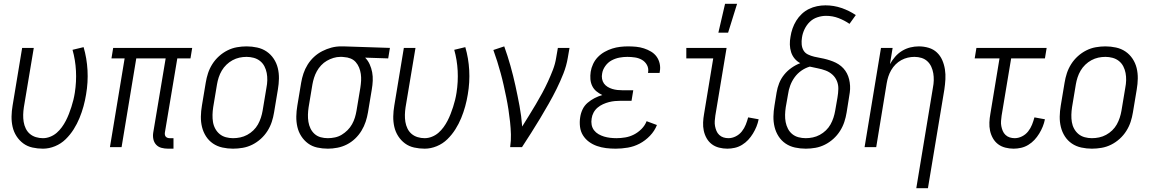

<svg xmlns="http://www.w3.org/2000/svg" viewBox="-20 -771 6040 1006"><path d="M205 8Q177 8 150 2Q123 -4 102 -19.5Q81 -35 66.5 -57.5Q52 -80 46 -106.5Q40 -133 40.5 -161Q41 -189 46 -218L96 -520H157L105 -209Q102 -189 101.5 -170Q101 -151 104 -132.5Q107 -114 115 -97.5Q123 -81 136.5 -69.5Q150 -58 168 -52.5Q186 -47 205 -47Q224 -47 243 -54.5Q262 -62 277 -75Q292 -88 304 -104.5Q316 -121 325 -138.5Q334 -156 341 -174Q348 -192 354 -210.5Q360 -229 364.5 -247.5Q369 -266 372 -285Q381 -343 378 -400Q375 -457 360 -510L418 -524Q435 -466 438.5 -403Q442 -340 431 -276Q426 -245 417.5 -214Q409 -183 396.5 -152.5Q384 -122 366 -93.5Q348 -65 324 -41.5Q300 -18 268.5 -5Q237 8 205 8Z M889 8H860Q842 8 825.5 3.5Q809 -1 798 -13Q787 -25 783.5 -42Q780 -59 783 -77L848 -465H694L617 0H556L633 -465H564L573 -520H987L978 -465H909L844 -77Q843 -71 844 -65Q845 -59 848.5 -55Q852 -51 857.5 -49Q863 -47 869 -47H889Z M1201 8Q1173 8 1145.5 2Q1118 -4 1096 -19Q1074 -34 1059.5 -56.5Q1045 -79 1038.5 -105.5Q1032 -132 1032.5 -160.5Q1033 -189 1038 -218L1058 -338Q1062 -363 1070 -387.5Q1078 -412 1092.5 -435Q1107 -458 1127.5 -476.5Q1148 -495 1172 -507Q1196 -519 1221.5 -523.5Q1247 -528 1272 -528Q1300 -528 1327.5 -522Q1355 -516 1377 -501Q1399 -486 1414 -463.5Q1429 -441 1435.5 -414.5Q1442 -388 1441.5 -359.5Q1441 -331 1436 -302L1416 -182Q1412 -157 1404 -132.5Q1396 -108 1381.5 -85Q1367 -62 1346.5 -43.5Q1326 -25 1302 -13Q1278 -1 1252 3.5Q1226 8 1201 8ZM1201 -47Q1220 -47 1239 -51Q1258 -55 1275.5 -64.5Q1293 -74 1307.5 -88Q1322 -102 1331.5 -119Q1341 -136 1347 -154.5Q1353 -173 1356 -191L1376 -311Q1380 -331 1380.5 -350.5Q1381 -370 1377.5 -388.5Q1374 -407 1365.5 -423.5Q1357 -440 1342.5 -451.5Q1328 -463 1309.5 -468Q1291 -473 1272 -473Q1253 -473 1234.5 -469Q1216 -465 1198.5 -455.5Q1181 -446 1166.5 -432Q1152 -418 1142 -401Q1132 -384 1126 -365.5Q1120 -347 1117 -329L1097 -209Q1094 -189 1093.5 -169.5Q1093 -150 1096 -131.5Q1099 -113 1108 -96.5Q1117 -80 1131 -68.5Q1145 -57 1163.5 -52Q1182 -47 1201 -47Z M1698 8Q1669 8 1642 2Q1615 -4 1594 -19.5Q1573 -35 1558.5 -57.5Q1544 -80 1538 -106.5Q1532 -133 1532.5 -161Q1533 -189 1538 -218L1558 -338Q1562 -362 1570 -386Q1578 -410 1592 -432.5Q1606 -455 1625.5 -473Q1645 -491 1668.5 -503Q1692 -515 1716.5 -521.5Q1741 -528 1766 -528H1781L2023 -520L2014 -465L1893 -469Q1908 -454 1917 -434Q1926 -414 1930 -392.5Q1934 -371 1933 -348Q1932 -325 1928 -302L1908 -182Q1904 -158 1896 -133.5Q1888 -109 1874 -86Q1860 -63 1840.5 -44.5Q1821 -26 1797.5 -14Q1774 -2 1748 3Q1722 8 1698 8ZM1698 -47Q1716 -47 1735 -51Q1754 -55 1770.5 -65Q1787 -75 1801 -89Q1815 -103 1824.5 -120Q1834 -137 1839.5 -155Q1845 -173 1848 -191L1868 -311Q1871 -330 1872 -348Q1873 -366 1870.5 -383.5Q1868 -401 1861.5 -417Q1855 -433 1844 -445.5Q1833 -458 1817 -464.5Q1801 -471 1782 -472L1772 -473H1763Q1745 -473 1727 -467.5Q1709 -462 1692.5 -452.5Q1676 -443 1662.5 -428.5Q1649 -414 1640 -397.5Q1631 -381 1625.5 -363.5Q1620 -346 1617 -329L1597 -209Q1594 -189 1593.5 -170Q1593 -151 1596 -132.5Q1599 -114 1607 -97.5Q1615 -81 1628.5 -69Q1642 -57 1660 -52Q1678 -47 1698 -47Z M2205 8Q2177 8 2150 2Q2123 -4 2102 -19.5Q2081 -35 2066.5 -57.5Q2052 -80 2046 -106.5Q2040 -133 2040.5 -161Q2041 -189 2046 -218L2096 -520H2157L2105 -209Q2102 -189 2101.5 -170Q2101 -151 2104 -132.5Q2107 -114 2115 -97.5Q2123 -81 2136.5 -69.5Q2150 -58 2168 -52.5Q2186 -47 2205 -47Q2224 -47 2243 -54.5Q2262 -62 2277 -75Q2292 -88 2304 -104.5Q2316 -121 2325 -138.5Q2334 -156 2341 -174Q2348 -192 2354 -210.5Q2360 -229 2364.5 -247.5Q2369 -266 2372 -285Q2381 -343 2378 -400Q2375 -457 2360 -510L2418 -524Q2435 -466 2438.5 -403Q2442 -340 2431 -276Q2426 -245 2417.5 -214Q2409 -183 2396.5 -152.5Q2384 -122 2366 -93.5Q2348 -65 2324 -41.5Q2300 -18 2268.5 -5Q2237 8 2205 8Z M2653 0Q2658 -34 2657 -67Q2656 -100 2652.5 -132.5Q2649 -165 2644 -197.5Q2639 -230 2632.5 -261.5Q2626 -293 2619 -324.5Q2612 -356 2603.5 -387Q2595 -418 2585.5 -448.5Q2576 -479 2565 -509L2622 -528Q2640 -478 2654.5 -426.5Q2669 -375 2680.5 -322.5Q2692 -270 2702 -216.5Q2712 -163 2716 -108Q2734 -137 2752 -166Q2770 -195 2787.5 -224.5Q2805 -254 2821 -283.5Q2837 -313 2851 -343.5Q2865 -374 2877 -405Q2889 -436 2894 -468L2903 -520H2964L2955 -468Q2948 -426 2932 -385.5Q2916 -345 2896.5 -305.5Q2877 -266 2855 -227.5Q2833 -189 2810 -150.5Q2787 -112 2763 -74.5Q2739 -37 2715 0Z M3206 8Q3180 8 3155.5 5Q3131 2 3108 -6Q3085 -14 3066 -28Q3047 -42 3034.5 -62Q3022 -82 3019 -107Q3016 -132 3020 -157Q3023 -178 3032.5 -198Q3042 -218 3059 -232.5Q3076 -247 3095.5 -257Q3115 -267 3136 -273Q3119 -281 3105 -292.5Q3091 -304 3083 -320.5Q3075 -337 3073.5 -356Q3072 -375 3075 -395Q3078 -415 3087.5 -435.5Q3097 -456 3112.5 -472Q3128 -488 3147.5 -499Q3167 -510 3187.5 -516.5Q3208 -523 3229 -525.5Q3250 -528 3271 -528Q3292 -528 3313 -526Q3334 -524 3354 -517.5Q3374 -511 3391.5 -500.5Q3409 -490 3420.5 -474Q3432 -458 3436.5 -437.5Q3441 -417 3437 -396L3436 -389H3375L3376 -393Q3379 -414 3369.5 -431Q3360 -448 3343.5 -457.5Q3327 -467 3307 -470Q3287 -473 3267 -473Q3246 -473 3225 -469Q3204 -465 3184.5 -454.5Q3165 -444 3151.5 -425Q3138 -406 3135 -386Q3132 -372 3134.5 -358Q3137 -344 3144.5 -333.5Q3152 -323 3163.5 -316Q3175 -309 3188 -305Q3201 -301 3215 -299.5Q3229 -298 3243 -298H3298L3289 -243H3234Q3218 -243 3202 -241.5Q3186 -240 3170.5 -236Q3155 -232 3139.5 -225Q3124 -218 3111 -207Q3098 -196 3090 -181Q3082 -166 3080 -150Q3077 -133 3080 -117Q3083 -101 3092.5 -88.5Q3102 -76 3116 -68Q3130 -60 3145 -55.5Q3160 -51 3176.5 -49Q3193 -47 3210 -47Q3233 -47 3256.5 -51Q3280 -55 3301.5 -66Q3323 -77 3341 -95Q3359 -113 3368 -136L3422 -116Q3410 -85 3385.5 -59.5Q3361 -34 3331.5 -18.5Q3302 -3 3269.5 2.5Q3237 8 3206 8Z M3791 8Q3769 8 3747.5 2.5Q3726 -3 3709.5 -15.5Q3693 -28 3682.5 -46.5Q3672 -65 3667.5 -86Q3663 -107 3664 -129.5Q3665 -152 3669 -174L3717 -465H3576V-520H3787L3728 -165Q3726 -151 3725 -137Q3724 -123 3726.5 -110Q3729 -97 3734 -85Q3739 -73 3748.5 -64Q3758 -55 3770.5 -51Q3783 -47 3797 -47Q3816 -47 3835 -56.5Q3854 -66 3867 -82.5Q3880 -99 3887.5 -118Q3895 -137 3900 -156L3955 -146Q3951 -126 3943.5 -107.5Q3936 -89 3925 -71Q3914 -53 3900 -38Q3886 -23 3868 -12Q3850 -1 3830 3.5Q3810 8 3791 8ZM3744 -600 3779 -751H3842L3795 -600Z M4202 8Q4173 8 4145.5 2Q4118 -4 4096 -19Q4074 -34 4059.5 -56.5Q4045 -79 4038.5 -105.5Q4032 -132 4032.5 -160.5Q4033 -189 4038 -218L4049 -286Q4053 -311 4062.5 -335Q4072 -359 4088.5 -379.5Q4105 -400 4127 -415.5Q4149 -431 4173 -440Q4156 -449 4143.5 -464Q4131 -479 4125 -498Q4119 -517 4118.5 -537.5Q4118 -558 4122 -579Q4125 -600 4132.5 -621.5Q4140 -643 4152 -662.5Q4164 -682 4181 -698Q4198 -714 4218.5 -724Q4239 -734 4261 -738.5Q4283 -743 4305 -743Q4349 -743 4389.5 -729Q4430 -715 4464 -692L4431 -646Q4405 -664 4374 -676Q4343 -688 4308 -688Q4286 -688 4263 -680.5Q4240 -673 4223 -656.5Q4206 -640 4195.5 -618Q4185 -596 4182 -574Q4179 -556 4180.5 -538.5Q4182 -521 4190 -507Q4198 -493 4213.5 -485.5Q4229 -478 4246 -474Q4263 -470 4280 -467Q4297 -464 4313 -459.5Q4329 -455 4344.5 -449Q4360 -443 4374 -434Q4388 -425 4399 -413Q4410 -401 4417.5 -386.5Q4425 -372 4429 -355.5Q4433 -339 4434 -321.5Q4435 -304 4432.5 -286.5Q4430 -269 4427 -251L4416 -182Q4412 -157 4404 -132.5Q4396 -108 4381.5 -85Q4367 -62 4346.5 -43.5Q4326 -25 4302 -13Q4278 -1 4252.5 3.5Q4227 8 4202 8ZM4202 -47Q4220 -47 4239 -51Q4258 -55 4275.5 -64.5Q4293 -74 4307.5 -88Q4322 -102 4331.5 -119Q4341 -136 4347 -154.5Q4353 -173 4356 -191L4368 -260Q4372 -283 4372.5 -305Q4373 -327 4365 -346.5Q4357 -366 4341.5 -380Q4326 -394 4306 -401.5Q4286 -409 4265 -413Q4244 -417 4223 -422Q4199 -415 4178.5 -400.5Q4158 -386 4143.5 -366Q4129 -346 4120.5 -323Q4112 -300 4109 -277L4097 -209Q4094 -189 4093.5 -169.5Q4093 -150 4096.5 -131.5Q4100 -113 4108.5 -96.5Q4117 -80 4131 -68.5Q4145 -57 4163.5 -52Q4182 -47 4202 -47Z M4781 215 4868 -311Q4872 -331 4872.5 -350Q4873 -369 4870 -387Q4867 -405 4859.5 -421.5Q4852 -438 4839 -450Q4826 -462 4808.5 -467.5Q4791 -473 4771 -473Q4754 -473 4736.5 -469Q4719 -465 4702.5 -456Q4686 -447 4672.5 -433.5Q4659 -420 4649.5 -403.5Q4640 -387 4634.5 -370Q4629 -353 4626 -335L4571 0H4510L4596 -520H4657L4643 -435Q4654 -455 4670 -473.5Q4686 -492 4706.5 -504.5Q4727 -517 4749.5 -522.5Q4772 -528 4794 -528Q4821 -528 4846 -520.5Q4871 -513 4889 -496Q4907 -479 4917 -456Q4927 -433 4931 -407.5Q4935 -382 4933.5 -355.5Q4932 -329 4928 -302L4842 215Z M5291 8Q5269 8 5247.5 2.5Q5226 -3 5209.5 -15.5Q5193 -28 5182.5 -46.5Q5172 -65 5167.5 -86Q5163 -107 5164 -129.5Q5165 -152 5169 -174L5217 -465H5087L5096 -520H5464L5455 -465H5278L5228 -165Q5226 -151 5225 -137Q5224 -123 5226.5 -110Q5229 -97 5234 -85Q5239 -73 5248.5 -64Q5258 -55 5270.5 -51Q5283 -47 5297 -47Q5316 -47 5335 -56.5Q5354 -66 5367 -82.5Q5380 -99 5387.5 -118Q5395 -137 5400 -156L5455 -146Q5451 -126 5443.5 -107.5Q5436 -89 5425 -71Q5414 -53 5400 -38Q5386 -23 5368 -12Q5350 -1 5330 3.5Q5310 8 5291 8Z M5701 8Q5673 8 5645.5 2Q5618 -4 5596 -19Q5574 -34 5559.5 -56.5Q5545 -79 5538.5 -105.5Q5532 -132 5532.5 -160.5Q5533 -189 5538 -218L5558 -338Q5562 -363 5570 -387.5Q5578 -412 5592.5 -435Q5607 -458 5627.5 -476.5Q5648 -495 5672 -507Q5696 -519 5721.5 -523.5Q5747 -528 5772 -528Q5800 -528 5827.5 -522Q5855 -516 5877 -501Q5899 -486 5914 -463.5Q5929 -441 5935.5 -414.5Q5942 -388 5941.5 -359.5Q5941 -331 5936 -302L5916 -182Q5912 -157 5904 -132.5Q5896 -108 5881.5 -85Q5867 -62 5846.5 -43.5Q5826 -25 5802 -13Q5778 -1 5752 3.5Q5726 8 5701 8ZM5701 -47Q5720 -47 5739 -51Q5758 -55 5775.5 -64.5Q5793 -74 5807.5 -88Q5822 -102 5831.5 -119Q5841 -136 5847 -154.5Q5853 -173 5856 -191L5876 -311Q5880 -331 5880.5 -350.5Q5881 -370 5877.5 -388.5Q5874 -407 5865.5 -423.5Q5857 -440 5842.5 -451.5Q5828 -463 5809.5 -468Q5791 -473 5772 -473Q5753 -473 5734.5 -469Q5716 -465 5698.5 -455.5Q5681 -446 5666.5 -432Q5652 -418 5642 -401Q5632 -384 5626 -365.5Q5620 -347 5617 -329L5597 -209Q5594 -189 5593.5 -169.5Q5593 -150 5596 -131.5Q5599 -113 5608 -96.5Q5617 -80 5631 -68.5Q5645 -57 5663.5 -52Q5682 -47 5701 -47Z"/></svg>

Font: Iosevka Light
Style: Italic
Weight: 300
Italic angle: -9°
Monospace: yes
Designer: Belleve Invis
Foundry: Belleve Invis
Version: Version 32.5.0; ttfautohint (v1.8.4)